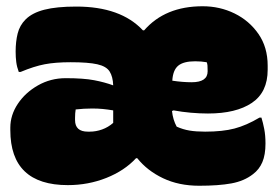

<svg xmlns="http://www.w3.org/2000/svg" viewBox="-20 -582 890 614"><path d="M224 -561Q366 -561 437 -485H441Q508 -562 628 -562Q683 -562 730 -539Q777 -516 806.5 -473.5Q836 -431 836 -372V-359Q836 -287 785.5 -253Q735 -219 645 -219Q619 -219 590.5 -221.5Q562 -224 535 -229L530 -227Q533 -199 545 -177Q565 -168 586 -164.5Q607 -161 636 -161Q692 -161 730 -171Q768 -181 810 -206H816Q821 -190 825 -169.5Q829 -149 829 -123Q829 -87 819 -63.5Q809 -40 789 -25Q761 -3 720 4.5Q679 12 617 12Q552 12 501.5 -12Q451 -36 419 -76H415Q378 -36 320 -13Q262 10 197 10Q13 10 13 -166V-174Q13 -214 37 -250Q61 -286 101.5 -309Q142 -332 190 -332Q247 -332 281 -325.5Q315 -319 342 -309Q341 -337 330.5 -353.5Q320 -370 291 -376.5Q262 -383 206 -383Q157 -383 123 -376.5Q89 -370 46 -352H40Q34 -368 32 -383.5Q30 -399 30 -417Q30 -449 36.5 -475Q43 -501 62 -520Q83 -541 122 -551Q161 -561 224 -561ZM604 -386Q567 -386 550 -372Q533 -358 531 -324Q564 -319 593 -319Q644 -319 644 -354Q644 -366 643.5 -372.5Q643 -379 641 -383Q624 -386 604 -386ZM261 -161H267Q287 -161 306.5 -168Q326 -175 342 -189V-229Q324 -232 308.5 -233.5Q293 -235 275 -235Q248 -235 222 -232Q221 -226 220.5 -219.5Q220 -213 220 -205V-198Q220 -161 261 -161Z"/></svg>

Font: Recursive Sn Csl St XBk
Style: Regular
Weight: 1000
Version: Version 1.079;hotconv 1.0.112;makeotfexe 2.5.65598; ttfautoh